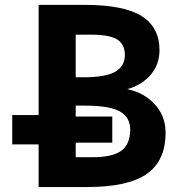

<svg xmlns="http://www.w3.org/2000/svg" viewBox="-20 -752 718 774"><path d="M135.7 -288.1V-732.4H320.3Q479.5 -732.4 551.3 -687Q623 -641.6 623 -549.8Q623 -488.3 582 -444.3Q545.9 -407.2 493.2 -392.6Q558.6 -378.9 599.6 -335.9Q647.5 -288.1 647.5 -216.8Q647.5 -104.5 572.3 -51.3Q497.1 2 330.1 2H135.7V-169.9H29.3V-288.1ZM285.2 -440.4H315.4Q406.2 -440.4 444.8 -462.9Q483.4 -485.4 483.4 -530.3Q483.4 -573.2 452.6 -592.8Q421.9 -612.3 345.7 -612.3H285.2ZM285.2 -282.2H432.6V-176.8H285.2V-118.2H352.5Q433.6 -118.2 469.2 -144.5Q504.9 -170.9 504.9 -229.5Q504.9 -279.3 463.4 -302.7Q421.9 -326.2 321.3 -326.2H285.2Z"/></svg>

Font: Nasu
Style: Bold
Weight: 700
Designer: Ryoko NISHIZUKA (kana &amp; ideographs); Paul D. Hunt (Latin, Greek &amp; Cyrillic); Wenlong ZHANG (bopomofo); Sandoll C
Version: Version 2014.1215